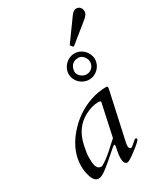

<svg xmlns="http://www.w3.org/2000/svg" viewBox="-228 -1033 997 1146"><g transform="rotate(-30 270.0 -459.5)"><path d="M492 -934C480.7 -934 469 -926 457 -910L353 -766C351.7 -764.7 351 -763.7 351 -763C351 -762.3 351.7 -761.3 353 -760L364 -746C364.7 -745.3 365.7 -745 367 -745C368.3 -745 369.7 -745.3 371 -746L502 -852C520 -866.7 529 -880.3 529 -893C529 -917.2 515.6 -934 492 -934ZM407 -617C407 -586.6 382.4 -562 352 -562C325 -562 296 -586.5 296 -612C298.4 -652 320.9 -673 358 -673C383.5 -673 407 -644 407 -617ZM350 -527C398.6 -527 440 -568 440 -616.5C440 -665 398.7 -707 350 -707C301.1 -707 259 -664.9 259 -616C259 -567.1 301.1 -527 350 -527ZM345 -376 297 -154C281 -139.3 259.3 -119.8 232 -95.5C204.7 -71.2 179.3 -53 156 -41C117.7 -41 115 -77.3 115 -126C115 -144.7 119 -172 127 -208C143 -278.7 179 -328.7 235 -358C267 -375.3 297.7 -384 327 -384C339 -384 345 -381.3 345 -376ZM348 -67C348 -73.9 350 -81.8 350 -88L424 -426C424 -434.7 421.3 -439 416 -439C378.7 -439 342.3 -433 307 -421C235.7 -397 174.8 -354.8 124.5 -294.5C74.2 -234.2 49 -170 49 -102C49 -80.7 52.3 -58.7 59 -36C68.3 -3.3 83.3 13 104 13C116 13 132 5.8 152 -8.5C180.1 -28.6 227.2 -69.8 260.5 -99.5C272.8 -110.5 281 -116 285 -116C286.6 -116 287.4 -113.9 287.4 -109.8C287.4 -103.5 285.6 -92.6 282 -77C278 -62.3 276 -46.3 276 -29C276 0.3 284 15 300 15C309.3 15 331.7 1.3 367 -26C402.3 -53.3 420 -70 420 -76C420 -82 417.3 -85 412 -85C408.7 -85 400.5 -79 387.5 -67C374.5 -55 365.7 -49 361 -49C354 -49 348 -59.8 348 -67Z"/></g></svg>

Font: fbb
Style: Italic
Weight: 400
Italic angle: -12°
Designer: David J. Perry, Michael Sharpe
Version: Version 0.991